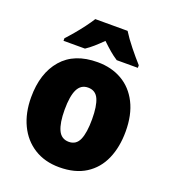

<svg xmlns="http://www.w3.org/2000/svg" viewBox="-140 -870 874 983"><g transform="rotate(20 296.5 -378.0)"><path d="M553 -278Q553 -193 524.5 -128Q496 -63 438.5 -26.5Q381 10 295 10Q216 10 158 -26.5Q100 -63 69 -128Q38 -193 38 -278Q38 -409 104.5 -486Q171 -563 298 -563Q373 -563 430.5 -530Q488 -497 520.5 -433Q553 -369 553 -278ZM221 -277Q221 -205 238.5 -167Q256 -129 297 -129Q337 -129 353.5 -167Q370 -205 370 -278Q370 -350 353.5 -387Q337 -424 296 -424Q257 -424 239 -387.5Q221 -351 221 -277ZM386 -766Q407 -732 439.5 -691.5Q472 -651 500 -620V-606H385Q363 -620 342 -638Q321 -656 297 -679Q273 -655 253 -637.5Q233 -620 212 -606H95V-620Q112 -638 134 -664Q156 -690 176.5 -717.5Q197 -745 210 -766Z"/></g></svg>

Font: Noto Sans Gurmukhi SemiCondensed Black
Style: Regular
Weight: 900
Width: 4
Designer: Jelle Bosma - Monotype Design Team
Foundry: Monotype Imaging Inc.
Version: Version 2.004; ttfautohint (v1.8.4.7-5d5b)